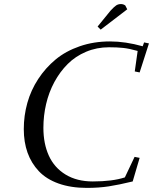

<svg xmlns="http://www.w3.org/2000/svg" viewBox="-20 -916 754 946"><path d="M97.2 -279.8Q97.2 -346.2 114.7 -408.9Q132.3 -471.7 168.2 -526.6Q204.1 -581.5 253.9 -622.8Q303.7 -664.1 372.8 -688Q441.9 -711.9 522 -711.9Q597.7 -711.9 683.1 -688L689.9 -707L713.9 -702.1L668 -559.1L644 -564L658.2 -665Q616.7 -676.8 586.7 -679.9Q556.6 -683.1 517.1 -683.1Q456.5 -683.1 404.1 -660.9Q351.6 -638.7 313.5 -600.6Q275.4 -562.5 248 -512Q220.7 -461.4 207.3 -403.8Q193.8 -346.2 193.8 -286.1Q193.8 -208 220.7 -148.9Q247.6 -89.8 303.2 -55.9Q358.9 -22 437 -22Q534.2 -22 595.2 -42L643.1 -143.1L668 -138.2L633.8 -22Q565.4 -5.4 515.9 2.2Q466.3 9.8 408.2 9.8Q329.1 9.8 268.8 -11.7Q208.5 -33.2 171.4 -72.5Q134.3 -111.8 115.7 -163.8Q97.2 -215.8 97.2 -279.8ZM460.9 -785.2 524.9 -863.8Q542.5 -882.8 552.5 -889.4Q562.5 -896 576.2 -896Q581.5 -896 586.9 -894.3Q592.3 -892.6 594.7 -890.6L597.2 -889.2L606.9 -870.1L476.1 -770Z"/></svg>

Font: Dehuti
Style: Bold-Italic
Weight: 700
Version: Version 1.2